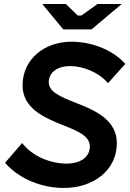

<svg xmlns="http://www.w3.org/2000/svg" viewBox="-20 -920 643 953"><path d="M297 13C443 13 560 -74 560 -210C560 -323 455 -372 355 -410C282 -439 222 -463 222 -512C222 -561 266 -592 328 -592C392 -592 471 -561 516 -507L602 -603C533 -679 425 -713 335 -713C199 -713 92 -625 92 -496C92 -384 196 -337 292 -299C363 -271 426 -246 426 -193C426 -141 380 -108 311 -108C231 -108 142 -143 90 -210L5 -112C80 -26 196 13 297 13ZM294 -774H434L584 -900H464L384 -843H366L307 -900H190Z"/></svg>

Font: Fixel Display SemiBold
Style: Italic
Weight: 600
Italic angle: -10°
Designer: AlfaBravo + MacPaw
Foundry: Kyrylo Tkachov, Marchela Mozhyna, Serhii Makarenko, Maria Weinstein, Zakhar Kryvoshyya
Version: Version 1.210;Glyphs 3.2 (3217)